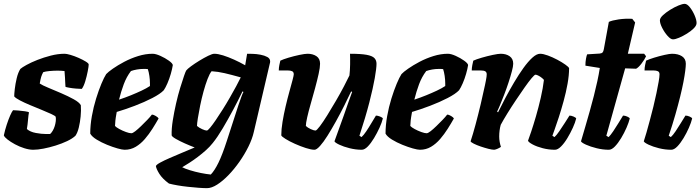

<svg xmlns="http://www.w3.org/2000/svg" viewBox="-34 -780 3648 1000"><path d="M139 0Q118 0 92.5 -8Q67 -16 44 -28.5Q21 -41 5 -53.5Q-11 -66 -14 -75Q-8 -103 1 -130.5Q10 -158 19 -178.5Q28 -199 34 -206Q42 -206 60.5 -204.5Q79 -203 96 -200.5Q113 -198 117 -195Q114 -182 112 -156.5Q110 -131 106 -108Q123 -93 152.5 -87.5Q182 -82 206 -82Q211 -82 216.5 -82Q222 -82 227 -82Q234 -88 240.5 -99Q247 -110 251 -123Q255 -136 256.5 -149Q258 -162 256 -172Q253 -177 232.5 -186.5Q212 -196 182.5 -208Q153 -220 123 -232.5Q93 -245 70 -257Q47 -269 40 -278Q40 -290 43 -316.5Q46 -343 53 -372.5Q60 -402 72 -421Q81 -429 104.5 -442Q128 -455 161 -468Q194 -481 231 -490.5Q268 -500 303 -500Q313 -500 333.5 -494Q354 -488 375.5 -478.5Q397 -469 412.5 -459.5Q428 -450 428 -444Q428 -435 423 -409Q418 -383 410 -356.5Q402 -330 392 -317Q382 -317 363 -318.5Q344 -320 327 -323Q310 -326 307 -328Q306 -344 305.5 -354Q305 -364 304.5 -376Q304 -388 302 -410Q294 -411 284 -411.5Q274 -412 266 -412Q246 -412 224 -410Q202 -408 191 -404Q184 -391 180.5 -379.5Q177 -368 173 -345Q186 -336 217.5 -323Q249 -310 285 -294.5Q321 -279 350 -263Q379 -247 387 -232Q389 -204 386 -173.5Q383 -143 376.5 -116Q370 -89 359 -73Q343 -58 315.5 -45Q288 -32 256 -22Q224 -12 193 -6Q162 0 139 0Z M615 0Q603 0 578 -7Q553 -14 523.5 -26Q494 -38 469.5 -53Q445 -68 436 -84Q436 -128 444.5 -175.5Q453 -223 466.5 -266.5Q480 -310 494 -343.5Q508 -377 519 -394Q529 -405 554 -422.5Q579 -440 613 -458Q647 -476 685.5 -488Q724 -500 761 -500Q777 -500 801.5 -489Q826 -478 845.5 -464Q865 -450 866 -441Q863 -421 855.5 -395Q848 -369 838 -346Q828 -323 819 -310Q801 -291 759.5 -269.5Q718 -248 668 -229Q618 -210 574 -197Q568 -164 567 -152.5Q566 -141 565 -124Q571 -117 587.5 -108Q604 -99 622 -92.5Q640 -86 650 -86Q657 -86 670.5 -96.5Q684 -107 700.5 -123Q717 -139 732.5 -155Q748 -171 757 -183Q766 -183 778 -175.5Q790 -168 792 -163Q778 -138 760 -109.5Q742 -81 720.5 -56Q699 -31 673 -15.5Q647 0 615 0ZM586 -261Q619 -272 648.5 -284Q678 -296 703.5 -308Q729 -320 747 -332Q747 -335 747 -338Q747 -341 747 -345Q747 -364 744 -384.5Q741 -405 736 -420Q730 -421 724.5 -421Q719 -421 713 -421Q696 -421 679 -418Q662 -415 648 -410Q625 -380 610.5 -341Q596 -302 586 -261Z M1044 200Q1026 200 1000 198Q974 196 945.5 193Q917 190 891 185.5Q865 181 846 176Q812 151 796 125.5Q780 100 778 85Q780 78 800 67Q820 56 850 43Q880 30 914.5 15.5Q949 1 980 -12Q956 -21 929 -33Q902 -45 882 -56.5Q862 -68 860 -75Q859 -110 866 -153.5Q873 -197 883 -241Q893 -285 904.5 -322.5Q916 -360 924.5 -384.5Q933 -409 936 -413Q942 -421 961 -435Q980 -449 1004.5 -464Q1029 -479 1050.5 -489.5Q1072 -500 1082 -500Q1101 -500 1128 -491.5Q1155 -483 1185 -469.5Q1215 -456 1243 -440L1253 -500Q1263 -500 1282.5 -499.5Q1302 -499 1323 -495Q1344 -491 1358.5 -483Q1373 -475 1373 -460Q1373 -457 1372.5 -454Q1372 -451 1371 -448L1288 -93Q1280 -57 1260 -16.5Q1240 24 1213 62.5Q1186 101 1156 132Q1126 163 1097 181.5Q1068 200 1044 200ZM1064 129Q1084 108 1104 67Q1124 26 1147 -45L1208 -233Q1217 -259 1223.5 -277Q1230 -295 1234 -301L1229 -304Q1207 -258 1180 -207.5Q1153 -157 1126 -111.5Q1099 -66 1074 -35Q1059 -16 1039 2Q1019 20 996.5 37Q974 54 953 67.5Q932 81 915 91Q928 98 955 106.5Q982 115 1012 121Q1042 127 1064 129ZM1043 -100Q1048 -100 1060.5 -115Q1073 -130 1090 -155Q1107 -180 1126 -210Q1145 -240 1163 -271.5Q1181 -303 1196 -330.5Q1211 -358 1220 -377Q1170 -391 1135.5 -399Q1101 -407 1068 -409Q1058 -397 1047 -368.5Q1036 -340 1026 -303.5Q1016 -267 1008.5 -230Q1001 -193 996.5 -164.5Q992 -136 992 -124Q1002 -115 1018.5 -107.5Q1035 -100 1043 -100Z M1604 0Q1587 0 1559 -9Q1531 -18 1502 -31Q1473 -44 1453 -56.5Q1433 -69 1431 -75Q1431 -106 1437.5 -145.5Q1444 -185 1453.5 -225.5Q1463 -266 1473 -302Q1483 -338 1489.5 -362.5Q1496 -387 1496 -393Q1496 -405 1487.5 -409Q1479 -413 1465 -413H1418Q1418 -427 1421 -441.5Q1424 -456 1426 -464Q1440 -471 1468.5 -479.5Q1497 -488 1525.5 -494Q1554 -500 1568 -500Q1595 -500 1614 -487.5Q1633 -475 1633 -448Q1633 -429 1625.5 -395Q1618 -361 1607 -320.5Q1596 -280 1584.5 -240Q1573 -200 1566 -169Q1559 -138 1559 -124Q1568 -115 1584.5 -107.5Q1601 -100 1609 -100Q1615 -100 1632 -122.5Q1649 -145 1671 -180.5Q1693 -216 1716 -255.5Q1739 -295 1757.5 -330.5Q1776 -366 1786 -387Q1789 -412 1789.5 -444Q1790 -476 1789 -500Q1846 -500 1875.5 -494.5Q1905 -489 1916 -477.5Q1927 -466 1927 -448Q1927 -425 1918 -373.5Q1909 -322 1889.5 -246Q1870 -170 1838 -73L1849 -66Q1860 -76 1873.5 -96Q1887 -116 1900.5 -139Q1914 -162 1924 -178Q1933 -178 1945.5 -173Q1958 -168 1960 -163Q1955 -142 1942.5 -114.5Q1930 -87 1914 -60.5Q1898 -34 1881.5 -17Q1865 0 1850 0Q1819 0 1787 -8Q1755 -16 1733 -26.5Q1711 -37 1708 -44L1756 -177Q1769 -215 1781 -248.5Q1793 -282 1800 -301L1795 -304Q1779 -270 1758.5 -229Q1738 -188 1715.5 -147.5Q1693 -107 1672 -73.5Q1651 -40 1633 -20Q1615 0 1604 0Z M2153 0Q2141 0 2116 -7Q2091 -14 2061.5 -26Q2032 -38 2007.5 -53Q1983 -68 1974 -84Q1974 -128 1982.5 -175.5Q1991 -223 2004.5 -266.5Q2018 -310 2032 -343.5Q2046 -377 2057 -394Q2067 -405 2092 -422.5Q2117 -440 2151 -458Q2185 -476 2223.5 -488Q2262 -500 2299 -500Q2315 -500 2339.5 -489Q2364 -478 2383.5 -464Q2403 -450 2404 -441Q2401 -421 2393.5 -395Q2386 -369 2376 -346Q2366 -323 2357 -310Q2339 -291 2297.5 -269.5Q2256 -248 2206 -229Q2156 -210 2112 -197Q2106 -164 2105 -152.5Q2104 -141 2103 -124Q2109 -117 2125.5 -108Q2142 -99 2160 -92.5Q2178 -86 2188 -86Q2195 -86 2208.5 -96.5Q2222 -107 2238.5 -123Q2255 -139 2270.5 -155Q2286 -171 2295 -183Q2304 -183 2316 -175.5Q2328 -168 2330 -163Q2316 -138 2298 -109.5Q2280 -81 2258.5 -56Q2237 -31 2211 -15.5Q2185 0 2153 0ZM2124 -261Q2157 -272 2186.5 -284Q2216 -296 2241.5 -308Q2267 -320 2285 -332Q2285 -335 2285 -338Q2285 -341 2285 -345Q2285 -364 2282 -384.5Q2279 -405 2274 -420Q2268 -421 2262.5 -421Q2257 -421 2251 -421Q2234 -421 2217 -418Q2200 -415 2186 -410Q2163 -380 2148.5 -341Q2134 -302 2124 -261Z M2540 0Q2529 0 2509.5 -5Q2490 -10 2469.5 -17Q2449 -24 2434 -31.5Q2419 -39 2417 -44Q2429 -80 2443 -132Q2457 -184 2470 -239Q2483 -294 2492 -337Q2495 -352 2497 -362Q2499 -372 2500 -380Q2501 -388 2501 -393Q2501 -404 2493.5 -408.5Q2486 -413 2470 -413H2423Q2423 -426 2426 -441Q2429 -456 2431 -464Q2446 -471 2475 -479.5Q2504 -488 2532.5 -494Q2561 -500 2574 -500Q2602 -500 2620.5 -487Q2639 -474 2639 -448Q2639 -435 2632 -408.5Q2625 -382 2614.5 -350Q2604 -318 2592 -287Q2580 -256 2570 -232Q2560 -208 2555 -199L2560 -195Q2577 -230 2598.5 -270.5Q2620 -311 2644 -351.5Q2668 -392 2692 -425.5Q2716 -459 2738.5 -479.5Q2761 -500 2779 -500Q2795 -500 2819.5 -491Q2844 -482 2868.5 -469Q2893 -456 2910.5 -443.5Q2928 -431 2930 -425Q2930 -388 2922 -343.5Q2914 -299 2901.5 -253.5Q2889 -208 2876.5 -169.5Q2864 -131 2854.5 -105Q2845 -79 2843 -73L2854 -66Q2865 -76 2879 -96.5Q2893 -117 2907.5 -139.5Q2922 -162 2932 -178Q2941 -178 2953 -173Q2965 -168 2967 -163Q2962 -142 2949.5 -114.5Q2937 -87 2921 -60.5Q2905 -34 2888 -17Q2871 0 2856 0Q2824 0 2793 -8Q2762 -16 2740.5 -27.5Q2719 -39 2716 -47Q2721 -60 2732.5 -94Q2744 -128 2757.5 -174.5Q2771 -221 2782.5 -271Q2794 -321 2799 -364Q2791 -373 2782 -379Q2773 -385 2766 -388Q2759 -391 2755 -391Q2750 -391 2734.5 -372.5Q2719 -354 2698 -324Q2677 -294 2653.5 -259Q2630 -224 2609 -190Q2588 -156 2574 -130Q2570 -116 2568 -100.5Q2566 -85 2566 -69Q2566 -55 2568.5 -41Q2571 -27 2575 -15Q2568 -10 2558 -5.5Q2548 -1 2540 0Z M3137 0Q3106 0 3073.5 -8Q3041 -16 3018 -26.5Q2995 -37 2992 -44Q3003 -81 3014.5 -120.5Q3026 -160 3037.5 -200.5Q3049 -241 3059 -280.5Q3069 -320 3077 -356.5Q3085 -393 3090 -426L3015 -438Q3015 -458 3018 -474Q3021 -490 3024 -497L3089 -501Q3100 -502 3104.5 -507Q3109 -512 3111 -524L3137 -666Q3154 -674 3188.5 -679Q3223 -684 3259 -682L3274 -663L3236 -500H3321L3331 -487Q3322 -468 3306.5 -448Q3291 -428 3279 -422L3222 -424L3124 -73L3136 -66Q3146 -76 3160 -96.5Q3174 -117 3187.5 -139.5Q3201 -162 3211 -178Q3221 -178 3232.5 -173Q3244 -168 3246 -163Q3241 -142 3229 -114.5Q3217 -87 3201 -60.5Q3185 -34 3168.5 -17Q3152 0 3137 0Z M3462 0Q3430 0 3398 -8Q3366 -16 3344 -26.5Q3322 -37 3319 -44Q3325 -61 3333 -89.5Q3341 -118 3350.5 -153Q3360 -188 3369 -224.5Q3378 -261 3385 -295Q3392 -329 3396.5 -354.5Q3401 -380 3401 -393Q3401 -405 3392.5 -409Q3384 -413 3370 -413H3323Q3323 -427 3326 -441.5Q3329 -456 3331 -464Q3345 -471 3372.5 -479.5Q3400 -488 3427 -494Q3454 -500 3466 -500Q3498 -500 3518 -487Q3538 -474 3538 -448Q3538 -435 3535 -411Q3532 -387 3525.5 -353Q3519 -319 3508.5 -276.5Q3498 -234 3483.5 -183Q3469 -132 3449 -73L3460 -66Q3471 -76 3484.5 -96Q3498 -116 3512 -139Q3526 -162 3536 -178Q3546 -178 3557.5 -173Q3569 -168 3571 -163Q3566 -142 3554 -114.5Q3542 -87 3526 -60.5Q3510 -34 3493.5 -17Q3477 0 3462 0ZM3471 -575Q3459 -575 3443 -593Q3427 -611 3415 -634.5Q3403 -658 3403 -674Q3403 -686 3418.5 -700.5Q3434 -715 3456.5 -729Q3479 -743 3500 -751.5Q3521 -760 3532 -760Q3545 -760 3559.5 -741.5Q3574 -723 3584 -699.5Q3594 -676 3594 -660Q3594 -647 3579.5 -632.5Q3565 -618 3544 -605Q3523 -592 3503 -583.5Q3483 -575 3471 -575Z"/></svg>

Font: Texturina Medium 12pt Black
Style: Italic
Weight: 900
Italic angle: -11°
Version: Version 1.002